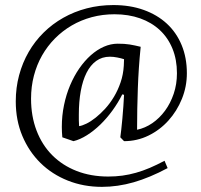

<svg xmlns="http://www.w3.org/2000/svg" viewBox="-20 -579 790 755"><path d="M519 -68.8Q550.3 -75.2 578.9 -94.7Q607.4 -114.3 628.9 -143.6Q650.4 -172.9 663.1 -210.4Q675.8 -248 675.8 -291Q675.8 -344.7 658.2 -387.7Q640.6 -430.7 608.4 -460.7Q576.2 -490.7 531 -506.8Q485.8 -522.9 430.2 -522.9Q383.3 -522.9 340.8 -511.5Q298.3 -500 262 -478.8Q225.6 -457.5 196 -427.7Q166.5 -397.9 145.5 -361.1Q124.5 -324.2 113.3 -281.2Q102.1 -238.3 102.1 -190.9Q102.1 -122.1 123.8 -65.4Q145.5 -8.8 185.3 31.2Q225.1 71.3 281.2 93.3Q337.4 115.2 405.8 115.2Q434.1 115.2 461.2 111.6Q488.3 107.9 514.9 100.3Q541.5 92.8 569.1 81.1Q596.7 69.3 627 53.2L639.2 82Q568.8 119.6 505.9 137.7Q442.9 155.8 380.9 155.8Q308.6 155.8 246.6 131.1Q184.6 106.4 139.2 61.8Q93.8 17.1 67.9 -44.4Q42 -106 42 -180.2Q42 -234.4 55.2 -283.4Q68.4 -332.5 92.8 -374.8Q117.2 -417 151.6 -450.9Q186 -484.9 228.8 -509Q271.5 -533.2 321 -546.1Q370.6 -559.1 425.8 -559.1Q491.7 -559.1 544.9 -540Q598.1 -521 636 -486.1Q673.8 -451.2 694.3 -401.6Q714.8 -352.1 714.8 -291Q714.8 -238.3 695.3 -190.2Q675.8 -142.1 642.3 -105Q608.9 -67.9 564 -45.9Q519 -23.9 467.8 -23.9L453.1 -39.1Q454.6 -49.3 456.8 -69.1Q459 -88.9 461.2 -112.5Q463.4 -136.2 465.1 -161.1Q466.8 -186 467.8 -206.1L460.9 -208Q444.3 -174.8 422.1 -144.3Q399.9 -113.8 374.5 -89.1Q349.1 -64.5 322 -47.4Q294.9 -30.3 269 -23.9L225.1 -39.1Q224.1 -49.8 223.6 -59.6Q223.1 -69.3 223.1 -80.1Q223.1 -124 231.7 -165.5Q240.2 -207 255.6 -243.4Q271 -279.8 291.7 -309.8Q312.5 -339.8 336.9 -361.6Q361.3 -383.3 388.4 -395.3Q415.5 -407.2 442.9 -407.2Q456.5 -407.2 467.8 -406.5Q479 -405.8 489.7 -404.1Q500.5 -402.3 511 -400.1Q521.5 -397.9 533.2 -395Q528.8 -351.6 526.1 -311.3Q523.4 -271 522 -231.2Q520.5 -191.4 519.8 -151.4Q519 -111.3 519 -68.8ZM467.8 -346.2Q456.1 -350.1 440.9 -353Q425.8 -356 412.1 -356Q381.3 -356 358.4 -339.4Q335.4 -322.8 320.3 -292.7Q305.2 -262.7 297.6 -220.9Q290 -179.2 290 -128.9Q290 -117.7 290 -106.4Q290 -95.2 291 -83Q302.7 -84.5 319.8 -92.8Q336.9 -101.1 355.7 -116Q374.5 -130.9 393.6 -151.6Q412.6 -172.4 428.2 -198.5Q443.8 -224.6 454.3 -255.4Q464.8 -286.1 466.8 -320.8Z"/></svg>

Font: Simonetta
Style: Italic
Weight: 400
Italic angle: -2°
Designer: Gayaneh Bagdasaryan
Foundry: BrownFox
Version: Version 1.001